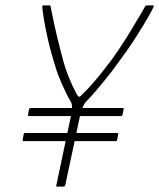

<svg xmlns="http://www.w3.org/2000/svg" viewBox="-20 -693 591 713"><path d="M299 -315Q292 -307 286 -292.5Q280 -278 278 -267L222 -4Q221 -2 219.5 -1Q218 0 217 0H191Q190 0 189 -1Q188 -2 189 -4L244 -265Q247 -278 247.5 -292Q248 -306 243 -315Q234 -330 225.5 -347.5Q217 -365 209 -383Q201 -401 195 -417Q189 -433 186 -445Q169 -498 158 -546.5Q147 -595 142 -628Q137 -661 137 -667Q137 -670 138 -671.5Q139 -673 142 -673H165Q167 -673 167.5 -671Q168 -669 169 -664Q169 -664 175 -633.5Q181 -603 192 -557Q203 -511 216 -463Q223 -437 235.5 -406Q248 -375 265 -343Q269 -336 272.5 -334Q276 -332 284 -341Q303 -359 324 -383Q345 -407 364 -431.5Q383 -456 396 -473Q429 -519 456 -563Q483 -607 499.5 -635.5Q516 -664 516 -664Q518 -669 520.5 -671Q523 -673 524 -673H548Q550 -673 551 -671.5Q552 -670 550 -667Q548 -661 530.5 -630Q513 -599 483.5 -553Q454 -507 415 -455Q406 -442 392.5 -424.5Q379 -407 363 -387.5Q347 -368 330.5 -349Q314 -330 299 -315ZM87 -262Q85 -262 84 -263.5Q83 -265 84 -266L88 -288Q89 -290 90 -291Q91 -292 93 -292H436Q438 -292 439 -291Q440 -290 439 -288L435 -266Q434 -265 433 -263.5Q432 -262 430 -262ZM67 -169Q65 -169 64.5 -170.5Q64 -172 64 -173L68 -195Q69 -197 70 -198Q71 -199 73 -199H416Q418 -199 419 -198Q420 -197 419 -195L415 -173Q415 -172 413.5 -170.5Q412 -169 410 -169Z"/></svg>

Font: Glory Thin
Style: Italic
Weight: 100
Italic angle: -12°
Designer: Robert Leuschke
Foundry: Robert Leuschke
Version: Version 1.011